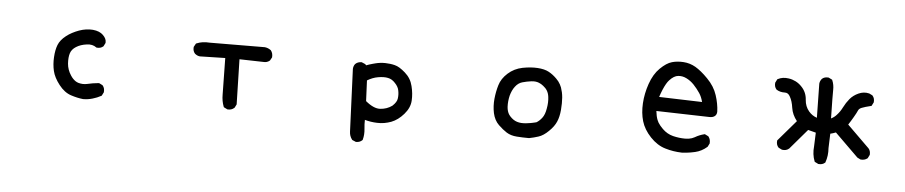

<svg xmlns="http://www.w3.org/2000/svg" viewBox="-42 -867 6084 1291"><g transform="rotate(5 3000.0 -221.5)"><path d="M527.3 15.6Q489.3 11.7 445.8 -2.4Q422.9 -9.8 402.1 -25.4Q381.3 -41 362.8 -64.9Q326.2 -111.8 315.9 -155.8Q305.7 -199.2 308.6 -248.5Q311.5 -297.9 324.7 -331.5Q338.4 -366.2 376 -395.5Q394 -409.7 415.3 -420.9Q436.5 -432.1 460.4 -440.9Q509.3 -458 553.7 -454.1Q599.1 -449.7 623 -425.8Q647.9 -401.4 645.5 -375V-373L644.5 -371.6L634.8 -352.1L633.8 -350.1L632.3 -349.1Q615.7 -334.5 589.8 -336.9L586.9 -337.4L585 -338.9Q572.3 -348.1 556.4 -351.8Q540.5 -355.5 520.5 -352.5Q479 -347.2 449.7 -328.6Q421.4 -311 412.6 -284.2Q403.3 -255.9 406.2 -213.4Q407.7 -192.9 414.6 -173.3Q421.4 -153.8 433.6 -135.3Q441.4 -123 450.2 -114Q459 -105 468 -99.1Q477.1 -93.3 486.8 -90.3Q517.1 -81.5 547.4 -88.4Q581.5 -96.7 623 -100.6H626L628.4 -99.6L647.9 -89.8L649.9 -88.9L650.9 -87.4Q665.5 -70.8 663.1 -43.9V-42L662.1 -40.5L652.3 -21L650.9 -18.1L647.9 -16.6Q622.1 -2.4 591.8 6.3Q561 15.6 528.3 15.6H527.8Z M1498.5 -1 1479 -10.7 1475.6 -12.7 1474.1 -16.1Q1460 -52.7 1460 -96.2Q1460 -136.7 1456.1 -342.8L1286.1 -338.9H1285.6H1285.2Q1275.9 -339.8 1267.6 -343.5Q1259.3 -347.2 1252.4 -353H1252L1251.5 -353.5Q1235.8 -370.6 1238.3 -396.5V-398.4L1239.3 -400.4L1250 -419.9L1252 -422.9L1254.9 -423.8Q1293.9 -440.4 1341.3 -436.5L1713.9 -438.5H1714.4H1714.8Q1737.3 -436 1754.9 -422.9L1755.9 -422.4L1756.8 -421.4Q1764.2 -412.1 1767.3 -400.9Q1770.5 -389.6 1769.5 -377V-375L1768.6 -373L1757.8 -353.5L1756.8 -352.1L1755.4 -351.1Q1738.8 -336.9 1713.4 -338.9L1552.2 -342.8L1559.6 -41.5V-39.1L1558.6 -36.6L1548.8 -17.1L1547.9 -15.6L1546.4 -14.2Q1527.8 2.4 1502 0H1500Z M2377.9 141.6 2357.4 132.8 2355 131.8 2353.5 129.9Q2335.9 106.9 2335 76.7Q2334 49.3 2317.4 -344.2V-344.7V-345.2Q2317.9 -354.5 2320.8 -362.8Q2323.7 -371.1 2329.1 -377.9L2329.6 -378.4L2330.1 -378.9Q2337.9 -386.7 2348.4 -390.6Q2358.9 -394.5 2371.1 -394.5H2373L2375 -393.6L2395.5 -384.8L2397.5 -383.8L2398.9 -382.3L2403.8 -376.5Q2414.6 -380.4 2425 -383.8Q2435.5 -387.2 2445.6 -389.9Q2455.6 -392.6 2464.8 -395Q2497.1 -403.3 2531.2 -402.8Q2548.3 -402.3 2564.5 -400.4Q2580.6 -398.4 2595.7 -394.5Q2611.8 -390.6 2629.4 -379.9Q2647 -369.1 2667 -351.6Q2708 -315.9 2720.2 -264.2Q2726.6 -238.8 2729 -214.6Q2731.4 -190.4 2730 -167Q2727.5 -118.2 2689 -74.2Q2651.4 -30.8 2606 -13.2Q2583.5 -4.9 2559.8 -0.7Q2536.1 3.4 2510.7 2.4Q2467.8 1 2427.7 -10.3Q2426.8 19 2430.2 49.3Q2434.6 88.9 2425.3 122.6L2424.8 125L2422.9 127Q2407.2 142.6 2381.8 142.6H2379.9ZM2604 -121.6Q2618.7 -135.3 2626.5 -147.9Q2634.3 -160.6 2635.7 -172.4Q2639.6 -198.2 2634.3 -225.1Q2633.3 -231.9 2631.1 -238Q2628.9 -244.1 2625.5 -250.5Q2622.1 -256.8 2617.4 -263.2Q2612.8 -269.5 2606.9 -275.4Q2585 -299.8 2558.1 -304.7Q2551.3 -306.2 2543.7 -306.9Q2536.1 -307.6 2527.8 -307.4Q2519.5 -307.1 2510.3 -306.4Q2501 -305.7 2491.2 -303.7Q2473.1 -300.8 2454.8 -293.7Q2436.5 -286.6 2418.5 -275.9L2424.8 -136.7Q2480.5 -90.3 2523.9 -93.3Q2569.3 -96.2 2604 -121.6Z M3536.1 15.6Q3515.1 15.6 3494.6 14.9Q3474.1 14.2 3454.6 12.7Q3414.1 9.8 3385.3 -8.3Q3358.4 -25.4 3329.1 -53.7Q3298.8 -83 3288.1 -131.3Q3283.2 -154.8 3282 -179Q3280.8 -203.1 3283.2 -227.5Q3288.1 -276.4 3301.3 -320.3Q3314.5 -365.7 3355.7 -402.8Q3397 -439.9 3453.1 -451.2Q3480.5 -456.5 3505.9 -458.5Q3531.2 -460.4 3554.2 -459Q3601.6 -456.1 3630.4 -440.4Q3645 -432.6 3658.4 -422.4Q3671.9 -412.1 3684.6 -399.4Q3693.4 -391.1 3700.4 -381.8Q3707.5 -372.6 3712.9 -362.5Q3718.3 -352.5 3722.2 -342.3Q3727.5 -327.1 3731.2 -310.3Q3734.9 -293.5 3736.3 -275.1Q3737.8 -256.8 3737.5 -236.3Q3737.3 -215.8 3735.4 -192.4Q3731.4 -145 3716.8 -111.8Q3702.6 -78.1 3668 -44.9Q3633.3 -10.7 3600.6 -0.5Q3585.4 4.4 3569.6 8.5Q3553.7 12.7 3538.1 15.6H3537.1ZM3579.1 -95.2Q3599.6 -107.9 3615.7 -129.4Q3624 -140.1 3630.1 -156.2Q3636.2 -172.4 3639.6 -193.4Q3647.5 -235.4 3642.6 -272Q3641.1 -284.2 3637.7 -294.4Q3634.3 -304.7 3629.2 -313.2Q3624 -321.8 3617.2 -329.1Q3609.4 -336.9 3601.8 -343Q3594.2 -349.1 3586.9 -353.5Q3579.6 -357.9 3571.8 -360.8Q3548.8 -370.1 3519.5 -366.2Q3489.3 -362.3 3460 -354Q3432.6 -346.2 3413.1 -320.3Q3402.8 -307.1 3395.5 -291.3Q3388.2 -275.4 3383.3 -257.3Q3378.9 -238.8 3377 -220Q3375 -201.2 3376 -181.2Q3376.5 -173.3 3377.7 -166.5Q3378.9 -159.7 3380.9 -153.1Q3382.8 -146.5 3385.5 -140.6Q3388.2 -134.8 3391.8 -129.4Q3395.5 -124 3399.9 -119.1Q3422.4 -94.2 3448.2 -86.4Q3474.6 -78.1 3508.8 -82Q3513.7 -82.5 3518.8 -83.3Q3523.9 -84 3528.8 -84.7Q3533.7 -85.4 3538.8 -86.2Q3543.9 -86.9 3549.1 -88.1Q3554.2 -89.4 3559.1 -90.3Q3564 -91.3 3569.1 -92.5Q3574.2 -93.8 3579.1 -95.2Z M4568.8 23.4Q4540 22.5 4512.2 18.1Q4484.4 13.7 4457 5.4Q4401.9 -10.7 4355 -60.1Q4308.6 -109.4 4292.5 -164.1Q4276.4 -218.8 4280.3 -284.7Q4284.2 -350.6 4307.1 -417Q4330.6 -484.9 4372.1 -525.4Q4393.1 -545.9 4412.4 -558.6Q4431.6 -571.3 4450.7 -576.7Q4486.3 -586.9 4528.8 -584Q4572.3 -581.1 4610.4 -559.1Q4619.6 -553.7 4629.6 -546.6Q4639.6 -539.6 4650.4 -530.8Q4661.1 -522 4672.4 -511.7Q4683.6 -501.5 4695.3 -489.3Q4744.1 -439.9 4762.7 -381.8Q4781.2 -325.2 4783.2 -272.5Q4783.2 -251.5 4769.5 -241Q4755.9 -230.5 4732.9 -231.4L4375 -240.7Q4378.9 -204.6 4388.2 -181.2Q4391.1 -172.9 4396.7 -163.6Q4402.3 -154.3 4410.6 -144.3Q4418.9 -134.3 4429.7 -123.5Q4460.9 -92.8 4501.5 -82.5Q4543 -72.3 4583 -72.3Q4596.2 -72.3 4607.7 -74Q4619.1 -75.7 4628.9 -79.1Q4638.7 -82.5 4647.5 -87.4Q4662.1 -96.2 4677.7 -102.5Q4693.4 -108.9 4709.5 -112.8L4712.9 -113.8L4716.3 -112.3L4735.8 -102.5L4737.8 -101.6L4739.3 -99.6Q4753.4 -81.1 4751 -55.7V-53.7L4750 -52.2L4740.2 -32.7L4739.3 -31.2L4737.8 -29.8Q4702.6 1 4658.7 11.2Q4644 14.6 4629.4 17.1Q4614.7 19.5 4599.9 21.2Q4585 22.9 4569.8 23.4H4569.3ZM4675.8 -327.6Q4667 -362.3 4650.9 -386.2Q4631.8 -414.6 4608.4 -439.5Q4585 -463.9 4557.1 -477.5Q4543.5 -484.4 4529.5 -487.1Q4515.6 -489.7 4501 -488.3Q4472.2 -485.8 4442.4 -453.1Q4433.1 -443.4 4423.6 -427Q4414.1 -410.6 4404.3 -387.7Q4394.5 -364.7 4385.3 -336.4Z M5488.8 18.6 5469.2 8.8 5465.8 7.3 5464.4 3.9Q5446.3 -41.5 5452.1 -97.2L5455.6 -189L5402.8 -202.6L5287.6 -67.9L5287.1 -67.4L5286.6 -66.9Q5267.6 -50.3 5239.7 -54.7L5238.3 -55.2L5236.8 -55.7L5217.3 -65.4L5215.8 -66.4L5214.4 -67.4Q5198.7 -84.5 5201.2 -111.3L5201.7 -114.3L5203.6 -116.7L5322.3 -254.9Q5290 -295.4 5283.2 -341.3Q5276.9 -386.7 5260.7 -415Q5253.9 -428.2 5244.9 -434.1Q5235.8 -439.9 5224.6 -439.5Q5192.4 -438.5 5168.5 -453.6L5167.5 -454.6L5166.5 -455.6Q5151.9 -472.2 5154.3 -498V-500L5155.3 -501.5L5165 -521L5166.5 -523.9L5169.4 -525.4Q5201.2 -542.5 5242.7 -536.1Q5255.9 -534.2 5267.8 -530.3Q5279.8 -526.4 5290.8 -520.8Q5301.8 -515.1 5311.5 -507.8Q5321.3 -500.5 5330.1 -491.2Q5366.2 -454.6 5369.1 -402.8Q5372.1 -358.4 5398.9 -326.7Q5421.9 -299.8 5454.1 -289.1L5450.2 -518.6V-519V-519.5Q5451.2 -528.8 5454.8 -537.1Q5458.5 -545.4 5464.4 -552.2L5464.8 -552.7L5465.3 -553.2Q5481.9 -567.9 5507.8 -565.4H5509.8L5511.2 -564.5L5530.8 -554.7L5533.7 -553.2L5535.2 -549.8Q5541.5 -535.2 5544.4 -519Q5547.4 -502.9 5546.9 -485.8Q5545.9 -455.6 5549.3 -293Q5554.7 -295.9 5559.6 -298.8Q5564.5 -301.8 5569.1 -305.2Q5573.7 -308.6 5578.1 -312.7Q5582.5 -316.9 5586.4 -321.3Q5607.9 -344.2 5623 -374.5Q5639.2 -406.7 5661.1 -433.1Q5683.6 -460 5718.3 -475.6Q5753.9 -491.7 5789.6 -482.9H5790.5L5791.5 -482.4L5811 -472.7L5813 -471.7L5814 -470.2Q5828.6 -453.6 5826.2 -427.7V-425.8L5825.2 -424.3L5815.4 -404.8L5813.5 -400.9L5809.1 -399.9Q5768.6 -390.1 5748 -381.8Q5731 -375 5725.6 -362.8Q5718.8 -346.2 5700.7 -315.4Q5692.9 -301.8 5684.6 -288.3Q5676.3 -274.9 5668 -262.2L5817.4 -115.2H5817.9V-114.7Q5821.8 -110.4 5824.2 -105.7Q5826.7 -101.1 5828.1 -95.7Q5829.6 -90.3 5830.1 -84.7Q5830.6 -79.1 5830.1 -73.2V-71.3L5829.1 -69.8L5819.3 -50.3L5818.4 -48.3L5816.4 -46.9Q5797.9 -32.7 5772.5 -35.2H5770.5L5769 -36.1L5749.5 -45.9L5748 -46.9L5747.1 -47.9L5590.3 -202.1Q5570.3 -194.3 5553.2 -190.4L5549.8 -92.8Q5553.7 -41 5537.6 3.4L5536.6 5.9L5534.7 7.3Q5518.1 22 5492.2 19.5H5490.2Z"/></g></svg>

Font: NaikaiFont
Style: Bold
Weight: 700
Version: Version 1.89